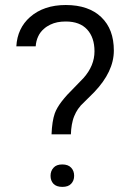

<svg xmlns="http://www.w3.org/2000/svg" viewBox="-20 -733 512 751"><path d="M181.6 -207.5Q183.6 -259.3 194.3 -289.6Q198.2 -300.3 204.8 -311.8Q211.4 -323.2 220.9 -335.7Q230.5 -348.1 242.7 -361.8L306.6 -427.7Q349.6 -476.1 349.6 -532.2Q349.6 -586.4 320.8 -617.7Q292 -648.9 237.3 -648.9Q228.5 -648.9 220.5 -648.2Q212.4 -647.5 204.8 -646Q197.3 -644.5 190.2 -642.1Q183.1 -639.6 176.5 -636.5Q169.9 -633.3 163.8 -629.4Q157.7 -625.5 152.3 -620.6Q137.2 -607.9 129.2 -590.3Q121.1 -572.8 119.6 -551.8H43.9Q47.9 -622.6 97.7 -666.5Q151.4 -713.4 237.3 -713.4Q282.2 -713.4 316.9 -701.4Q351.6 -689.5 376.2 -665.8Q400.9 -642.1 413.1 -609.6Q425.3 -577.1 425.3 -535.2Q425.3 -452.6 348.1 -372.1L294.9 -319.3V-318.8Q289.6 -313 285.2 -306.6Q280.8 -300.3 277.1 -293.2Q273.4 -286.1 270.3 -278.6Q267.1 -271 264.9 -262.7Q262.7 -254.4 261 -245.4Q259.3 -236.3 258.5 -227.1Q257.8 -217.8 257.3 -207.5ZM189.5 -77.1Q200.7 -89.8 223.6 -89.8Q246.6 -89.8 258.3 -77.1Q264.2 -70.8 267.1 -63Q270 -55.2 270 -45.4Q270 -26.4 258.3 -14.2Q247.1 -2 223.9 -2Q200.7 -2 189 -14.2Q177.7 -26.4 177.7 -45.4Q177.7 -64.5 189.5 -77.1Z"/></svg>

Font: Shabnam Light FD
Style: Light-FD
Weight: 300
Foundry: DejaVu fonts team - Redesigned by Saber Rastikerdar - Based on Vazir font
Version: Version 5.0.0